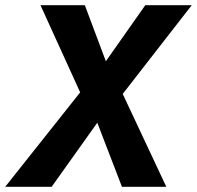

<svg xmlns="http://www.w3.org/2000/svg" viewBox="-35 -720 759 740"><path d="M525 -700 373 -484 292 -700H121L274 -364L-15 0H164L340 -247L435 0H606L438 -358L704 -700Z"/></svg>

Font: Jost* 600 Semi Italic
Style: Italic
Weight: 600
Italic angle: -10°
Version: Version 3.200; ttfautohint (v0.97) -l 8 -r 50 -G 200 -x 14 -